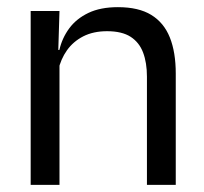

<svg xmlns="http://www.w3.org/2000/svg" viewBox="-20 -519 573 539"><path d="M473.4 0H392.5V-303.7Q392.5 -343 381.7 -371.5Q371 -399.9 346.7 -415.7Q322.3 -431.4 280.6 -431.4Q242.1 -431.4 213.8 -417Q185.5 -402.5 168 -377.8Q150.5 -353 143.5 -321.5L129 -378.9H146.7Q154.3 -412.1 174.3 -439.3Q194.3 -466.5 228.1 -482.7Q261.9 -498.9 311 -498.9Q369.2 -498.9 404.7 -477.1Q440.3 -455.2 456.8 -413.8Q473.4 -372.3 473.4 -312.6ZM147 0H66.1V-488.2H147L143.4 -371.1L147 -366.3Z"/></svg>

Font: Anek Devanagari Medium
Style: Regular
Weight: 500
Designer: Kailash Malviya (Devanagari) & Yesha Goshar (Latin)
Foundry: Ek Type
Version: Version 1.003